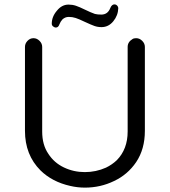

<svg xmlns="http://www.w3.org/2000/svg" viewBox="-20 -857 780 882"><path d="M236.3 -730.5Q248 -730.5 252.9 -745.1Q257.8 -757.8 266.6 -767.6Q279.3 -779.3 295.9 -779.3Q312.5 -779.3 327.6 -774.4Q342.8 -769.5 369.1 -756.8Q398.4 -743.2 413.6 -737.8Q428.7 -732.4 446.3 -732.4Q478.5 -732.4 500.5 -759.3Q522.5 -786.1 523.4 -820.3Q522.5 -827.1 517.6 -832Q512.7 -836.9 505.9 -836.9Q493.2 -836.9 486.3 -819.3Q474.6 -790 445.3 -790Q427.7 -790 416 -793Q396.5 -799.8 370.6 -812.5Q344.7 -825.2 328.6 -830.6Q312.5 -835.9 294.9 -835.9Q263.7 -835.9 241.2 -807.6Q217.8 -780.3 217.8 -748Q217.8 -738.3 227.5 -733.4Q231.4 -730.5 236.3 -730.5ZM645.5 -255.9V-641.6Q645.5 -657.2 633.3 -669.4Q621.1 -681.6 605.5 -681.6Q594.7 -681.6 588.9 -677.7Q566.4 -664.1 566.4 -641.6V-252.9Q566.4 -171.9 516.6 -121.1Q495.1 -100.6 466.8 -86.9Q420.9 -66.4 369.6 -66.4Q318.4 -66.4 273.4 -87.9Q228.5 -109.4 202.1 -150.4Q173.8 -191.4 173.8 -252.9V-641.6Q173.8 -657.2 161.6 -669.4Q149.4 -681.6 133.8 -681.6Q118.2 -681.6 106.4 -669.4Q94.7 -657.2 94.7 -641.6V-255.9Q94.7 -145.5 166 -74.2Q219.7 -21.5 302.7 -2.9Q335.9 4.9 370.1 4.9Q441.4 4.9 503.9 -25.4Q566.4 -54.7 605.5 -112.3Q645.5 -171.9 645.5 -255.9Z"/></svg>

Font: FakePearl
Style: Light
Weight: 350
Version: Version 1.2